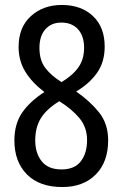

<svg xmlns="http://www.w3.org/2000/svg" viewBox="-20 -744 493 774"><path d="M231 10Q139 10 88.5 -41Q38 -92 38 -178Q38 -244 69 -289.5Q100 -335 159 -373Q109 -411 82 -455Q55 -499 55 -555Q55 -634 104.5 -679Q154 -724 229 -724Q307 -724 354.5 -679.5Q402 -635 402 -556Q402 -495 372 -451.5Q342 -408 287 -375Q341 -338 378.5 -292Q416 -246 416 -178Q416 -91 366 -40.5Q316 10 231 10ZM228 -413Q273 -440 296 -472.5Q319 -505 319 -551Q319 -599 294.5 -626Q270 -653 227 -653Q187 -653 163 -626Q139 -599 139 -551Q139 -502 162 -471Q185 -440 228 -413ZM228 -61Q281 -61 306 -94Q331 -127 331 -179Q331 -231 300 -268Q269 -305 219 -336Q167 -304 144.5 -267Q122 -230 122 -178Q122 -127 148 -94Q174 -61 228 -61Z"/></svg>

Font: Noto Sans Bengali UI Condensed
Style: Regular
Weight: 400
Width: 3
Designer: Jelle Bosma - Monotype Design Team
Foundry: Monotype Imaging Inc.
Version: Version 2.003